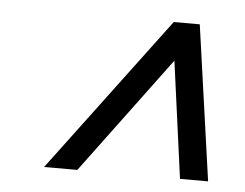

<svg xmlns="http://www.w3.org/2000/svg" viewBox="-37 -719 590 463"><g transform="rotate(5 258.0 -488.0)"><path d="M370 -625.5H407L165.5 -300.5H85L366 -676H429L482 -300.5H414Z"/></g></svg>

Font: Newsreader 16pt 16pt
Style: Bold Italic
Weight: 700
Italic angle: -17°
Version: Version 1.003